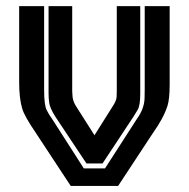

<svg xmlns="http://www.w3.org/2000/svg" viewBox="-20 -611 621 631"><path d="M264.2 -73.7 161.6 -228Q144 -256.3 141.8 -272.7Q139.6 -289.1 139.6 -303.7V-590.8H217.3V-312Q217.8 -307.6 217.8 -302.2Q217.8 -296.9 218.8 -290Q221.2 -274.4 231.9 -258.8L290.5 -166.5L348.6 -258.8Q363.3 -280.3 363.3 -293.9Q363.3 -307.6 363.8 -312V-590.8H440.9V-303.7Q440.9 -265.1 432.9 -251Q424.8 -236.8 418.9 -228L316.9 -73.7ZM97.7 -174.3Q60.5 -229 53.2 -253.4Q43 -287.1 43 -340.3V-590.8H125V-315.9Q125 -266.1 133.3 -249.5Q141.6 -232.9 150.9 -220.7L255.4 -57.6H325.2L430.2 -220.7Q453.6 -252.9 455.1 -287.1Q455.6 -299.8 455.6 -315.9V-590.8H537.6V-340.3Q537.6 -337.4 537.6 -334Q537.6 -285.2 530.3 -262.7Q517.1 -222.2 482.9 -174.3L368.2 0H212.4Z"/></svg>

Font: Ebtekar Inline 2
Style: Inline-2
Weight: 500
Designer: Arman Khorramak
Foundry: Arman Khorramak
Version: Version 2.000